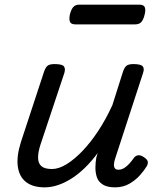

<svg xmlns="http://www.w3.org/2000/svg" viewBox="-20 -791 686 827"><path d="M172 16Q121 16 91.5 -7.5Q62 -31 56.5 -75.5Q51 -120 71 -182L170 -483Q177 -503 186.5 -509Q196 -515 215 -515Q247 -515 255 -505.5Q263 -496 257 -476L155 -170Q144 -137 144 -112.5Q144 -88 158 -75.5Q172 -63 204 -63Q233 -63 266.5 -83.5Q300 -104 335 -140.5Q370 -177 403 -227Q436 -277 464 -338L510 -483Q517 -503 526.5 -509Q536 -515 555 -515Q586 -515 594.5 -505.5Q603 -496 596 -476L477 -111Q472 -97 471 -85Q470 -73 474.5 -66.5Q479 -60 490 -60Q503 -60 514.5 -67Q526 -74 536.5 -85.5Q547 -97 556 -110Q563 -120 574 -122Q585 -124 600 -114Q615 -104 616.5 -94.5Q618 -85 612 -75Q602 -58 583 -36.5Q564 -15 537 0.5Q510 16 476 16Q442 16 423 4Q404 -8 397.5 -27Q391 -46 391 -68.5Q391 -91 395 -113L401 -132Q375 -97 347 -69.5Q319 -42 289.5 -23Q260 -4 230.5 6Q201 16 172 16ZM305 -686Q285 -686 281 -698Q277 -710 281 -728Q286 -749 295 -760Q304 -771 322 -771H580Q600 -771 604 -759Q608 -747 603 -728Q598 -707 589 -696.5Q580 -686 562 -686Z"/></svg>

Font: Playwrite CU
Style: Regular
Weight: 400
Designer: Veronika Burian, José Scaglione
Foundry: TypeTogether
Version: Version 1.002